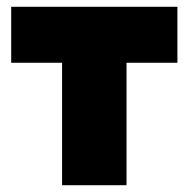

<svg xmlns="http://www.w3.org/2000/svg" viewBox="-20 -546 554 566"><path d="M163 0V-361H13V-526H503V-361H353V0Z"/></svg>

Font: Raleway-v4020 Black
Style: Regular
Weight: 900
Designer: Matt McInerney, Pablo Impallari, Rodrigo Fuenzalida
Foundry: Matt McInerney, Pablo Impallari, Rodrigo Fuenzalida
Version: Version 4.020;PS 004.020;hotconv 1.0.88;makeotf.lib2.5.64775